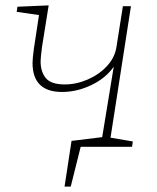

<svg xmlns="http://www.w3.org/2000/svg" viewBox="-20 -546 585 714"><path d="M474 -20 471 0H280L243 148H220L246 -22L360 -36L403 -298Q373 -255 319.5 -229.5Q266 -204 211 -204Q101 -204 101 -312Q101 -328 106 -365L125 -490L42 -502L45 -521L161 -526L136 -370Q131 -330 131 -318Q131 -279 150.5 -255.5Q170 -232 221 -232Q264 -232 306.5 -250.5Q349 -269 378 -300.5Q407 -332 413 -371L437 -523H467L391 -34Z"/></svg>

Font: Bitter Pro ExtraLight
Style: Italic
Weight: 275
Italic angle: -9°
Designer: Sol Matas, and Bitter project Authors
Foundry: Sol Matas
Version: Version 1.010